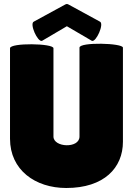

<svg xmlns="http://www.w3.org/2000/svg" viewBox="-20 -929 668 959"><path d="M439 -725C460 -717 502 -811 479 -821L325 -905C320 -908 317 -909 314 -909C311 -909 308 -908 303 -905L149 -821C126 -811 168 -717 190 -725L314 -798ZM311 10C500 10 594 -91 594 -221V-691C594 -714 377 -720 377 -691V-247C377 -186 247 -192 247 -247V-688C247 -713 30 -716 30 -688V-236C30 -80 156 10 311 10Z"/></svg>

Font: Lilita 2
Style: Regular
Weight: 400
Designer: Juan Montoreano
Foundry: Juan Montoreano
Version: Version 2.001